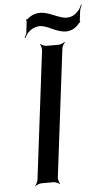

<svg xmlns="http://www.w3.org/2000/svg" viewBox="-58 -866 483 913"><g transform="rotate(-5 184.0 -409.5)"><path d="M183 -20 258 -629C259 -638 267 -653 273 -658L271 -660C265 -655 250 -649 241 -649H184C175 -649 160 -655 156 -660L154 -658C158 -653 162 -638 161 -629L86 -20C85 -11 78 4 72 9L74 11C79 6 95 0 104 0H161C170 0 184 6 189 11L191 9C187 4 182 -11 183 -20ZM290 -774C277 -774 258 -780 232 -791C206 -802 185 -808 169 -808C144 -808 123 -800 106 -784C104 -783 101 -782 100 -783L98 -779C99 -778 100 -774 100 -772L94 -721C93 -713 87 -702 84 -696L88 -695C91 -701 95 -711 102 -718C119 -736 139 -745 161 -745C174 -745 193 -739 218 -727C244 -715 265 -709 282 -709C308 -709 331 -721 348 -744C349 -745 352 -746 351 -745L354 -749C354 -749 352 -752 352 -753L358 -802C360 -812 365 -822 368 -829L365 -830C361 -823 357 -812 350 -804C335 -787 319 -774 290 -774Z"/></g></svg>

Font: Gamestation Storm Oblique 
Style: Italic
Weight: 400
Designer: Jonas Hecksher
Foundry: Jonas Hecksher, Playtypeª, e-types AS
Version: Version 1.003